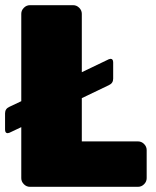

<svg xmlns="http://www.w3.org/2000/svg" viewBox="-32 -720 602 740"><path d="M387.5 -491.7Q392.5 -493.3 394.2 -493.3Q404.2 -493.3 404.2 -479.2V-416.7Q404.2 -399.2 387.5 -391.7L283.3 -341.7V-175H500Q513.3 -175 523.3 -165Q533.3 -155 533.3 -141.7V-33.3Q533.3 -20 523.3 -10Q513.3 0 500 0H83.3Q70 0 60 -10Q50 -20 50 -33.3V-230L4.2 -208.3Q-0.8 -206.7 -2.5 -206.7Q-12.5 -206.7 -12.5 -220.8V-283.3Q-12.5 -300.8 4.2 -308.3L50 -330V-666.7Q50 -680 60 -690Q70 -700 83.3 -700H250Q263.3 -700 273.3 -690Q283.3 -680 283.3 -666.7V-441.7Z"/></svg>

Font: BoonTook Mon
Style: Regular
Weight: 400
Designer: Sungsit Sawaiwan
Foundry: FontUni
Version: Version 3.0